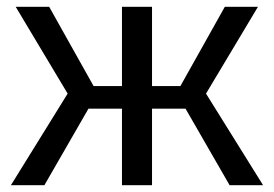

<svg xmlns="http://www.w3.org/2000/svg" viewBox="-20 -542 801 562"><path d="M124 -522 254 -290H337V-522H425V-290H508L638 -522H735L583 -268L750 0H652L523 -224H425V0H337V-224H239L110 0H12L178 -268L26 -522Z"/></svg>

Font: PTCRaleway Medium
Style: Regular
Weight: 500
Designer: Matt McInerney, Pablo Impallari, Rodrigo Fuenzalida
Foundry: Matt McInerney, Pablo Impallari, Rodrigo Fuenzalida
Version: Version 3.000g; ttfautohint (v1.5) -l 8 -r 28 -G 28 -x 14 -D